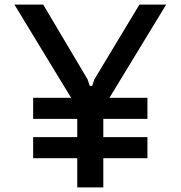

<svg xmlns="http://www.w3.org/2000/svg" viewBox="-20 -820 790 840"><path d="M125 -392H625V-300H125ZM125 -220H625V-128H125ZM363 -473 373 -444H383L393 -473L590 -800H707L432 -348V0H318V-348L43 -800H169Z"/></svg>

Font: Martian Mono VF sWd Rg
Style: Regular
Weight: 400
Width: 6
Monospace: yes
Designer: Roman Shamin
Foundry: Evil Martians
Version: Version 1.100